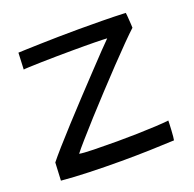

<svg xmlns="http://www.w3.org/2000/svg" viewBox="-99 -624 735 727"><g transform="rotate(-20 268.5 -260.0)"><path d="M485 -3Q442.5 -1 386 0.8Q329.5 2.5 271 2.5Q205.5 2.5 142 0.5Q78.5 -1.5 30.5 -6L34 -78Q47 -94.5 74.2 -125.5Q101.5 -156.5 137.2 -195.5Q173 -234.5 211.2 -275.5Q249.5 -316.5 284.2 -353.2Q319 -390 344.2 -416.5Q369.5 -443 379.5 -452.5Q373.5 -453 359.8 -453.5Q346 -454 327.5 -454.2Q309 -454.5 287.8 -454.5Q266.5 -454.5 245 -454.5Q213.5 -454.5 179.2 -454Q145 -453.5 115 -452.8Q85 -452 65.2 -451.2Q45.5 -450.5 42 -449.5L45 -516.5Q56 -517 78.8 -517.8Q101.5 -518.5 134.2 -519.5Q167 -520.5 206.8 -521.2Q246.5 -522 291 -522Q335 -522 383.5 -521.5Q432 -521 478.5 -519Q479 -517 479.8 -508.8Q480.5 -500.5 481.2 -490Q482 -479.5 482.5 -470.5Q483 -461.5 483 -457.5Q467 -443 437.8 -413.5Q408.5 -384 372.5 -346Q336.5 -308 298.5 -267.2Q260.5 -226.5 226.2 -188.5Q192 -150.5 166.5 -121.5Q141 -92.5 130 -78Q144.5 -75 188 -74Q231.5 -73 281.5 -73Q321 -73 361.8 -74Q402.5 -75 436.5 -76.8Q470.5 -78.5 490.5 -81Q490.5 -76.5 490 -65.5Q489.5 -54.5 488.8 -41.5Q488 -28.5 487 -17.8Q486 -7 485 -3Z"/></g></svg>

Font: Grandstander Thin Light
Style: Regular
Weight: 300
Version: Version 1.200